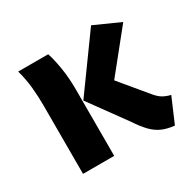

<svg xmlns="http://www.w3.org/2000/svg" viewBox="-131 -703 877 864"><g transform="rotate(-30 307.5 -271.5)"><path d="M441.5 -561 574.4 -501.5 407.7 -294.4 520.5 -158.5Q540 -134.4 557.7 -124.4Q575.4 -114.4 597.4 -109.2L542.6 18.5Q505.6 14.9 478.5 2.8Q451.3 -9.2 428.2 -33.1Q405.1 -56.9 379.5 -95.9L242.1 -285.1ZM209.2 -544.6Q220.5 -511.3 229.2 -458.5Q237.9 -405.6 237.9 -345.1V0H75.9V-356.9Q75.9 -402.6 71.3 -449.7Q66.7 -496.9 53.3 -544.6Z"/></g></svg>

Font: FiraCode Nerd Font
Style: Bold
Weight: 700
Designer: Carrois Corporate, Edenspiekermann AG, Nikita Prokopov
Foundry: Carrois Corporate, Edenspiekermann AG, Nikita Prokopov
Version: Version 6.002;Nerd Fonts 2.1.0